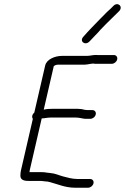

<svg xmlns="http://www.w3.org/2000/svg" viewBox="-20 -895 586 900"><path d="M399.8 -701 426.3 -729C435.8 -738.3 443.8 -747 450.3 -755C457.2 -761.7 465.9 -770.7 476.5 -782C496.8 -802.6 520.7 -824.7 538.6 -843C559 -864.5 531.6 -888.7 511.2 -867C500.8 -856.5 496.6 -851.9 481.7 -839C471.4 -829 460.5 -818 449.1 -806C422.1 -777.7 395.1 -751.3 370.9 -723C350.3 -701.2 379.4 -679.4 399.8 -701ZM134 -338 78.4 -97C77 -91 76.1 -84.3 75.8 -77C73.3 -54 87.8 -47 112.9 -47H167.9C179.4 -47 191 -44 202.2 -44C207.3 -43.3 211.8 -42.3 215.5 -41C251.6 -31.4 285.4 -15 333.5 -15H392.5C404.1 -15 415.5 -24 418.2 -35.5C420.9 -47 413.6 -56 401.9 -56H342.9C316.8 -56 295.5 -63.2 275.7 -68C255 -73.5 240.2 -81.9 215.4 -84L197.9 -86C191.5 -87.3 185 -88 178.3 -88H118.3C118.6 -92 118.9 -95 119.4 -97L175.5 -340C187.6 -340 202.3 -344 217.4 -344H334.4C352.1 -344 362.2 -339.7 379 -338H403C414.7 -338 426.1 -347 428.8 -358.5C431.4 -370 424.2 -379 412.5 -379H390.5C386 -379.7 382.1 -380 378.7 -380C369.4 -382.9 355.5 -385 343.9 -385H227.9C211.3 -385 198.4 -384.2 185 -381L232.1 -585C241 -592.3 249.4 -592 261.7 -592H377.7C393.3 -592 411.5 -599.5 424.6 -596H504.6C515.4 -596 526.8 -605.5 529.3 -616.5C531.9 -627.5 524.9 -637 514.1 -637H437.1C419.9 -639.2 403.8 -633 387.1 -633H270.1C238.7 -633 198.6 -617.6 191.8 -588L140.7 -367C130.2 -358.4 128.3 -345.5 134 -338Z"/></svg>

Font: HoneyBee
Style: SeLitIt
Weight: 300
Foundry: Cannot Into Space Fonts
Version: Version 0.89